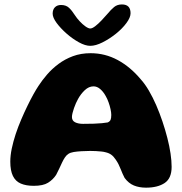

<svg xmlns="http://www.w3.org/2000/svg" viewBox="-20 -846 840 886"><path d="M654 20Q622.5 20 598 10Q573.5 0 555 -25Q550 -34 545.8 -44Q541.5 -54 537.2 -64.8Q533 -75.5 527.5 -86.8Q522 -98 514 -109.5Q504.5 -124 493.5 -132Q482.5 -140 466.5 -143.5Q460 -145.5 448.2 -146.8Q436.5 -148 422.8 -148.8Q409 -149.5 396 -149.5Q376 -149.5 355.8 -148.2Q335.5 -147 320 -144.5Q305 -142 295.8 -136Q286.5 -130 279.5 -119.5Q272.5 -109 266.2 -95.5Q260 -82 253.2 -67.5Q246.5 -53 239 -39Q224.5 -17 201.8 -2.8Q179 11.5 136 11.5Q100 11.5 75.8 1Q51.5 -9.5 39.5 -34.2Q27.5 -59 27.5 -100Q27.5 -128 34.2 -160.2Q41 -192.5 52.2 -226.8Q63.5 -261 77.8 -294.2Q92 -327.5 106.5 -357.2Q121 -387 134.2 -410.8Q147.5 -434.5 157.5 -449.5Q174 -475 197 -501.8Q220 -528.5 249.8 -550.8Q279.5 -573 316.5 -586.8Q353.5 -600.5 398 -600.5Q465 -600.5 523.5 -568.8Q582 -537 629.5 -480Q649 -458.5 667 -427.8Q685 -397 700.8 -360.8Q716.5 -324.5 729.5 -286Q742.5 -247.5 752.2 -209.5Q762 -171.5 767 -137.5Q772 -103.5 772 -76Q772 -23 739.8 -1.5Q707.5 20 654 20ZM477 -281Q487 -285.5 490.2 -293Q493.5 -300.5 493.5 -315.5Q493.5 -326.5 490.2 -341.8Q487 -357 481.2 -373.2Q475.5 -389.5 468 -402.5Q457 -422.5 442.5 -435Q428 -447.5 411.5 -447.5Q390 -447.5 371.2 -429.8Q352.5 -412 340 -389Q335.5 -381 330.5 -370Q325.5 -359 321.5 -347.2Q317.5 -335.5 314.8 -324.8Q312 -314 312 -306Q312 -289 326.5 -281.8Q341 -274.5 363 -274.5Q391 -274.5 412.5 -275.2Q434 -276 450.2 -277.5Q466.5 -279 477 -281ZM396.5 -634.5Q373.5 -634.5 344 -650.8Q314.5 -667 287 -691.2Q259.5 -715.5 241.2 -740.2Q223 -765 223 -783Q223 -802 233.5 -812.5Q244 -823 261.5 -823Q284.5 -823 298.2 -810.2Q312 -797.5 325.5 -776Q334.5 -762 347.8 -747.8Q361 -733.5 374.5 -724Q388 -714.5 396.5 -714.5Q405.5 -714.5 419.5 -725.2Q433.5 -736 448.2 -751.5Q463 -767 475 -781Q492 -801.5 506.5 -813.5Q521 -825.5 542.5 -825.5Q582.5 -825.5 582.5 -785Q582.5 -765.5 563.5 -739.8Q544.5 -714 514.8 -690.2Q485 -666.5 453.2 -650.5Q421.5 -634.5 396.5 -634.5Z"/></svg>

Font: Gluten
Style: Bold
Weight: 700
Designer: Tyler Finck
Foundry: Etcetera Type Company
Version: Version 1.204